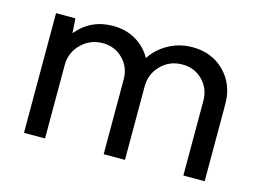

<svg xmlns="http://www.w3.org/2000/svg" viewBox="-75 -642 1051 775"><g transform="rotate(15 450.5 -255.0)"><path d="M644 -510C608 -510 575 -501.8 545 -485.5C515 -469.2 490.7 -447 472 -419C456 -447.7 434.2 -470 406.5 -486C378.8 -502 347.3 -510 312 -510C249.3 -510 198.7 -486.3 160 -439L156 -500H75V0H163V-307C163 -341.7 175.3 -371.2 200 -395.5C224.7 -419.8 254.3 -432 289 -432C323 -432 351.3 -420.5 374 -397.5C396.7 -374.5 408 -346 408 -312V0H497V-307C497 -341.7 509 -371.2 533 -395.5C557 -419.8 586.7 -432 622 -432C656 -432 684.3 -420.5 707 -397.5C729.7 -374.5 741 -346 741 -312V0H830V-322C830 -376.7 812.5 -421.7 777.5 -457C742.5 -492.3 698 -510 644 -510Z"/></g></svg>

Font: Orkney
Style: Regular
Weight: 400
Designer: Samuel Oakes and Alfredo Marco Pradil
Foundry: Alfredo Marco Pradil
Version: 1.0; ttfautohint (v1.5)